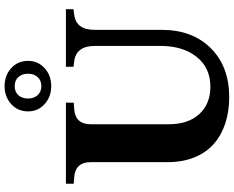

<svg xmlns="http://www.w3.org/2000/svg" viewBox="-111 -896 1018 836"><g transform="rotate(-90 398.0 -478.0)"><path d="M616 -575Q616 -615 599 -637.5Q582 -660 548 -664L525 -667V-700H776V-667L753 -664Q719 -660 702.5 -637.5Q686 -615 686 -575V-283Q686 -149 606 -69Q526 11 393 11Q331 11 279 -6Q227 -23 189.5 -56Q152 -89 131 -140Q110 -191 110 -258V-592Q110 -626 93 -644Q76 -662 43 -664L16 -666V-700H369V-666L342 -664Q309 -662 292 -644Q275 -626 275 -592V-253Q275 -167 319.5 -119Q364 -71 438 -71Q521 -71 568.5 -131Q616 -191 616 -287ZM441 -967Q487 -967 519 -938.5Q551 -910 551 -864Q551 -822 519.5 -793Q488 -764 441 -764Q394 -764 362.5 -793Q331 -822 331 -864Q331 -910 363 -938.5Q395 -967 441 -967ZM441 -807Q466 -807 480.5 -823.5Q495 -840 495 -864Q495 -891 480.5 -907Q466 -923 441 -923Q416 -923 401.5 -907Q387 -891 387 -864Q387 -840 401.5 -823.5Q416 -807 441 -807Z"/></g></svg>

Font: Redaction
Style: Bold
Weight: 700
Designer: Jeremy Mickel / Forest Young
Foundry: MCKL
Version: Version 2.001; Redaction Bold